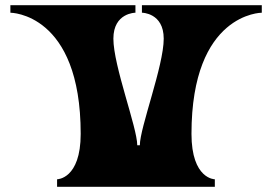

<svg xmlns="http://www.w3.org/2000/svg" viewBox="-20 -720 1049 740"><path d="M502 -671C502 -671 417 -671 417 -571C417 -466 509 -228 509 -160H519C519 -228 611 -466 611 -571C611 -671 527 -671 527 -671V-700H989V-671C989 -671 718 -671 718 -204C718 -29 808 -29 808 -29V0H200V-29C200 -29 291 -29 291 -204C291 -671 20 -671 20 -671V-700H502Z"/></svg>

Font: Ouroboros
Style: Regular
Weight: 400
Designer: Ariel Martín Pérez
Foundry: Velvetyne Type Foundry
Version: Version 2.001;hotconv 1.0.109;makeotfexe 2.5.65596